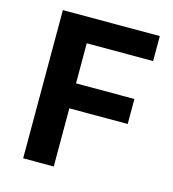

<svg xmlns="http://www.w3.org/2000/svg" viewBox="-104 -774 777 861"><g transform="rotate(15 284.5 -344.0)"><path d="M82 0V-688H532V-572H224V-386H495V-270H224V0Z"/></g></svg>

Font: Saira Thin SemiBold
Style: Regular
Weight: 600
Version: Version 1.101